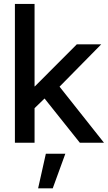

<svg xmlns="http://www.w3.org/2000/svg" viewBox="-20 -748 565 1006"><path d="M58.1 -727.5V0H161.1V-181.2L213.4 -231.9L398.4 0H524.9L292 -293.9L510.3 -515.6H382.3L162.6 -295.4H161.1V-727.5ZM220.2 57.6 179.7 238.8H256.3L322.3 57.6Z"/></svg>

Font: Inteeer Medium
Style: Regular
Weight: 500
Designer: Rasmus Andersson
Foundry: rsms
Version: Version 4.001;Glyphs 3.4 (3402)